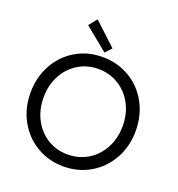

<svg xmlns="http://www.w3.org/2000/svg" viewBox="-164 -1073 1123 1214"><g transform="rotate(20 398.0 -466.0)"><path d="M43.9 -360.4Q43.9 -463.9 89.8 -547.9Q135.7 -631.8 216.3 -679.7Q296.9 -727.5 396.5 -727.5Q497.1 -727.5 578.4 -679.7Q659.7 -631.8 705.8 -547.6Q752 -463.4 752 -359.4Q752 -255.4 705.6 -171.6Q659.2 -87.9 578.4 -40Q497.6 7.8 398.4 7.8Q298.8 7.8 217.8 -40Q136.7 -87.9 90.3 -171.9Q43.9 -255.9 43.9 -360.4ZM664.1 -360.4Q664.1 -442.9 628.9 -508.3Q593.8 -573.7 532.7 -610.6Q471.7 -647.5 396.5 -647.5Q322.8 -647.5 262.2 -610.6Q201.7 -573.7 166.7 -508.3Q131.8 -442.9 131.8 -360.4Q131.8 -278.3 166.3 -212.6Q200.7 -147 261 -109.6Q321.3 -72.3 396.5 -72.3Q472.7 -72.3 533.9 -109.9Q595.2 -147.5 629.6 -213.4Q664.1 -279.3 664.1 -360.4ZM240.2 -885.7 284.2 -940.4 435.5 -799.8 396.5 -757.8Z"/></g></svg>

Font: Reddit Sans Vanilla
Style: Regular
Weight: 400
Designer: Stephen Hutchings
Foundry: Reddit
Version: Version 1.013